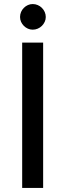

<svg xmlns="http://www.w3.org/2000/svg" viewBox="-20 -928 323 948"><path d="M193 0H89.5V-717.5H193ZM206 -844Q206 -831.5 200.8 -820.2Q195.5 -809 186.8 -800.2Q178 -791.5 166.2 -786.5Q154.5 -781.5 141.5 -781.5Q129 -781.5 117.8 -786.5Q106.5 -791.5 97.8 -800.2Q89 -809 84 -820.2Q79 -831.5 79 -844Q79 -857 84 -868.8Q89 -880.5 97.8 -889.2Q106.5 -898 117.8 -903Q129 -908 141.5 -908Q154.5 -908 166.2 -903Q178 -898 186.8 -889.2Q195.5 -880.5 200.8 -868.8Q206 -857 206 -844Z"/></svg>

Font: Lato Medium
Style: Regular
Weight: 500
Designer: Lukasz Dziedzic
Foundry: tyPoland Lukasz Dziedzic
Version: Version 2.006; 2014-01-15